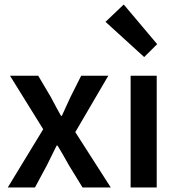

<svg xmlns="http://www.w3.org/2000/svg" viewBox="-20 -824 783 844"><path d="M14.2 0 169.9 -255.9 23.9 -491.2H147.9L203.1 -397.9Q230 -346.7 248 -314.9H252Q257.8 -328.1 270.8 -356.2Q283.7 -384.3 290 -397.9L336.9 -491.2H456.1L311 -243.2L466.8 0H342.8L283.2 -97.2Q252 -153.3 232.9 -184.1H229Q204.1 -134.8 186 -97.2L133.8 0Z M443.8 -728 523.9 -804.2 670.9 -629.9 613.8 -573.2ZM554.2 0V-491.2H668.9V0Z"/></svg>

Font: Source Sans Pro Semibold
Style: Regular
Weight: 600
Designer: Paul D. Hunt
Foundry: Adobe Systems Incorporated
Version: Version 2.020;PS 2.0;hotconv 1.0.86;makeotf.lib2.5.63406